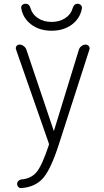

<svg xmlns="http://www.w3.org/2000/svg" viewBox="-20 -752 540 1001"><path d="M358.4 -708Q365.2 -732.4 384.8 -732.4Q394.5 -732.4 401.4 -725.6Q408.2 -718.8 407.2 -709Q398.4 -657.2 355.5 -624.5Q312.5 -591.8 249 -591.8Q185.5 -591.8 142.6 -624.5Q99.6 -657.2 90.8 -709Q88.9 -718.8 95.7 -725.6Q102.5 -732.4 113.3 -732.4Q132.8 -732.4 139.6 -708Q148.4 -676.8 178.2 -657.2Q208 -637.7 249 -637.7Q290 -637.7 319.8 -657.2Q349.6 -676.8 358.4 -708ZM234.4 -4.9 63.5 -494.1Q60.5 -503.9 65.9 -511.7Q71.3 -519.5 81.1 -519.5Q92.8 -519.5 103 -512.2Q113.3 -504.9 117.2 -494.1L259.8 -71.3Q259.8 -70.3 260.7 -70.3Q261.7 -70.3 261.7 -71.3L391.6 -494.1Q395.5 -504.9 405.3 -512.2Q415 -519.5 426.8 -519.5Q436.5 -519.5 442.9 -511.7Q449.2 -503.9 446.3 -494.1L287.1 0Q245.1 130.9 204.1 177.2Q163.1 223.6 90.8 228.5Q82 229.5 75.7 222.7Q69.3 215.8 69.3 207Q69.3 198.2 75.7 191.4Q82 184.6 90.8 183.6Q141.6 179.7 170.4 145.5Q199.2 111.3 234.4 4.9Q236.3 0 234.4 -4.9Z"/></svg>

Font: Rounded-L Mgen+ 1m light
Style: Regular
Weight: 200
Designer: [Source Han Sans]
Ryoko NISHIZUKA  (kana & ideographs); Paul D. Hunt (Latin, Greek & Cyrillic); Wenlong ZHANG  (bopomofo
Version: Version 1.059.20150602